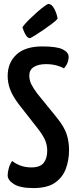

<svg xmlns="http://www.w3.org/2000/svg" viewBox="-20 -946 388 976"><path d="M150 10Q83 10 51 -10Q19 -30 19 -55Q19 -70 24.5 -90.5Q30 -111 42 -128Q58 -114 83.5 -104.5Q109 -95 139 -95Q184 -95 202 -118Q220 -141 220 -180Q220 -208 209.5 -233Q199 -258 171 -294L77 -414Q43 -459 31 -492.5Q19 -526 19 -560Q19 -627 63.5 -668.5Q108 -710 195 -710Q269 -710 299 -695Q329 -680 329 -656Q329 -643 323.5 -628Q318 -613 305 -598Q296 -605 270.5 -612.5Q245 -620 214 -620Q175 -620 152 -605.5Q129 -591 129 -563Q129 -538 139 -518Q149 -498 169 -471L269 -348Q306 -302 318.5 -264.5Q331 -227 331 -183Q331 -133 315 -89Q299 -45 260 -17.5Q221 10 150 10ZM133 -752Q121 -752 112 -766.5Q103 -781 98.5 -794.5Q94 -808 94 -808Q108 -827 128.5 -847Q149 -867 170 -885.5Q191 -904 206.5 -915Q222 -926 226 -926Q243 -926 256 -901Q269 -876 273 -851Q265 -841 245 -826Q225 -811 202 -795Q179 -779 159.5 -767Q140 -755 133 -752Z"/></svg>

Font: Yanone Kaffeesatz SemiBold
Style: Regular
Weight: 600
Designer: Yanone (Cyrillic: Daniel Pouzeot, Huerta Tipografica, and Cyreal)
Foundry: Yanone
Version: Version 2.003